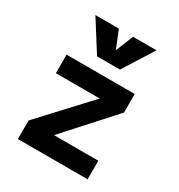

<svg xmlns="http://www.w3.org/2000/svg" viewBox="-182 -898 950 1020"><g transform="rotate(30 293.0 -388.0)"><path d="M180.2 -54.2 78.1 -113.8 400.4 -461.4 496.1 -403.8ZM78.1 0V-113.8H505.9V0ZM78.1 -403.8V-517.6H496.1V-403.8ZM222.7 -590.8 105.5 -776.4H249.5L297.9 -656.2H288.1L336.4 -776.4H480.5L363.3 -590.8Z"/></g></svg>

Font: Cascadia Code PL
Style: Regular
Weight: 400
Monospace: yes
Designer: Aaron Bell
Foundry: Saja Typeworks
Version: Version 2102.003